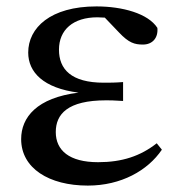

<svg xmlns="http://www.w3.org/2000/svg" viewBox="-20 -563 559 599"><path d="M254 16C358 16 441 -31 485 -96L469 -116C418 -76 361 -57 286 -57C196 -57 154 -94 154 -151C154 -207 191 -250 311 -250C323 -250 334 -250 364 -248V-307C339 -305 322 -305 304 -305C202 -305 164 -347 164 -408C164 -470 208 -509 284 -509L307 -508L351 -462C382 -429 400 -424 426 -424C455 -424 474 -444 471 -476C442 -521 362 -543 281 -543C137 -543 68 -476 68 -399C68 -338 115 -288 225 -274C95 -258 46 -197 46 -129C46 -38 133 16 254 16Z"/></svg>

Font: Noto Serif CJK KR SemiBold
Style: Regular
Weight: 600
Designer: Ryoko NISHIZUKA 西塚涼子 (kana & ideographs); Frank Grießhammer (Latin, Greek & Cyrillic); Wenlong ZHANG 张文龙 (bopomofo); San
Foundry: Adobe
Version: Version 2.001;hotconv 1.1.0;makeotfexe 2.6.0